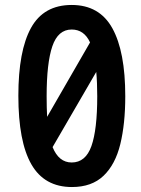

<svg xmlns="http://www.w3.org/2000/svg" viewBox="-20 -744 570 774"><path d="M270 10Q159 10 106.5 -81.5Q54 -173 54 -358Q54 -539 105 -631.5Q156 -724 269 -724Q381 -724 433 -630Q485 -536 485 -356Q485 -245 465 -163Q445 -81 397.5 -35.5Q350 10 270 10ZM168 -356Q168 -310 170 -273L343 -573Q319 -625 269 -625Q214 -625 191 -557.5Q168 -490 168 -356ZM269 -89Q325 -89 348.5 -155Q372 -221 372 -356Q372 -412 368 -454L192 -151Q217 -89 269 -89Z"/></svg>

Font: Noto Sans Mono Condensed SemiBold
Style: Regular
Weight: 600
Width: 3
Designer: Monotype Design Team
Foundry: Monotype Imaging Inc.
Version: Version 2.014